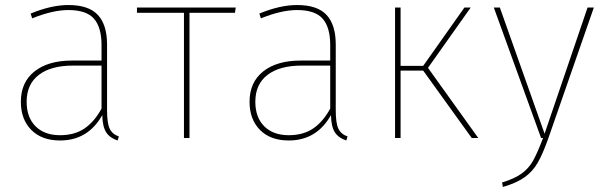

<svg xmlns="http://www.w3.org/2000/svg" viewBox="-20 -549 2406 764"><path d="M453 -6 448 10Q417 0 402.5 -22.5Q388 -45 387 -91Q330 10 219 10Q146 10 104.5 -32Q63 -74 63 -144Q63 -222 117.5 -265Q172 -308 266 -308H384V-370Q384 -440 354 -474.5Q324 -509 252 -509Q190 -509 108 -476L102 -495Q184 -529 252 -529Q333 -529 369.5 -489.5Q406 -450 406 -372V-110Q406 -59 416.5 -37Q427 -15 453 -6ZM384 -117V-288H270Q183 -288 134.5 -251Q86 -214 86 -144Q86 -82 121.5 -46.5Q157 -11 219 -11Q277 -11 316.5 -38Q356 -65 384 -117Z M915 -498H734V0H712V-498H525V-519H918Z M1363 -6 1358 10Q1327 0 1312.5 -22.5Q1298 -45 1297 -91Q1240 10 1129 10Q1056 10 1014.5 -32Q973 -74 973 -144Q973 -222 1027.5 -265Q1082 -308 1176 -308H1294V-370Q1294 -440 1264 -474.5Q1234 -509 1162 -509Q1100 -509 1018 -476L1012 -495Q1094 -529 1162 -529Q1243 -529 1279.5 -489.5Q1316 -450 1316 -372V-110Q1316 -59 1326.5 -37Q1337 -15 1363 -6ZM1294 -117V-288H1180Q1093 -288 1044.5 -251Q996 -214 996 -144Q996 -82 1031.5 -46.5Q1067 -11 1129 -11Q1187 -11 1226.5 -38Q1266 -65 1294 -117Z M1683 -279 1883 0H1857L1664 -268H1574V0H1552V-519H1574V-287H1664L1828 -519H1853Z M2162 1Q2140 63 2120 98Q2100 133 2068 156Q2036 179 1981 195L1978 177Q2028 162 2056.5 141Q2085 120 2102 89Q2119 58 2141 0H2133L1945 -519H1969L2147 -17L2318 -519H2343Z"/></svg>

Font: Fira Sans Thin
Style: Regular
Weight: 100
Designer: bBox Type GmbH & Carrois Corporate GbR & Edenspiekermann AG
Foundry: bBox Type GmbH & Carrois Corporate GbR & Edenspiekermann AG
Version: Version 4.301